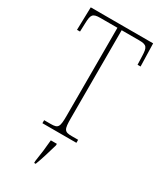

<svg xmlns="http://www.w3.org/2000/svg" viewBox="-229 -797 933 1101"><g transform="rotate(30 237.0 -246.5)"><path d="M122 0H347V-20H305C255 -20 249 -31 249 -108V-689H365C417 -689 423 -675 425 -620L427 -563H447L443 -714H30L26 -563H46L48 -620C50 -675 56 -689 108 -689H221V-108C221 -31 215 -20 165 -20H122ZM195 208V221H205C221 181 241 113 253 71V61H213C209 111 203 159 195 208Z"/></g></svg>

Font: Noto Serif Myanmar Condensed Thin
Style: Regular
Weight: 100
Width: 3
Designer: Ben Mitchell and the Monotype Design Team
Foundry: Monotype Imaging Inc.
Version: Version 2.106